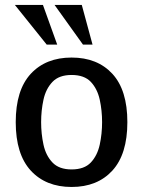

<svg xmlns="http://www.w3.org/2000/svg" viewBox="-20 -743 578 775"><path d="M269 11.7Q165 11.7 104.2 -54.4Q43.5 -120.6 43.5 -250Q43.5 -379.4 104.2 -445.1Q165 -510.7 269 -510.7Q373 -510.7 433.6 -445.1Q494.1 -379.4 494.1 -250Q494.1 -120.6 433.6 -54.4Q373 11.7 269 11.7ZM269 -59.1Q320.3 -59.1 346.7 -87.2Q373 -115.2 382.6 -159.2Q392.1 -203.1 392.1 -250Q392.1 -296.9 382.6 -340.6Q373 -384.3 346.7 -412.4Q320.3 -440.4 269 -440.4Q218.3 -440.4 191.7 -412.4Q165 -384.3 155.5 -340.6Q146 -296.9 146 -250Q146 -203.1 155.5 -159.2Q165 -115.2 191.7 -87.2Q218.3 -59.1 269 -59.1ZM168.5 -563 40 -723.1H153.3L210.9 -563ZM314.9 -563 200.2 -723.1H310.1L353.5 -563Z"/></svg>

Font: Pontano Sans SemiBold
Style: Regular
Weight: 600
Designer: Vernon Adams
Foundry: Vernon Adams
Version: Version 2.001